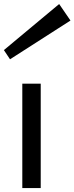

<svg xmlns="http://www.w3.org/2000/svg" viewBox="-51 -957 379 977"><path d="M62.5 -531.2H156.2V0H62.5ZM-31.2 -702.1 250 -936.5 307.6 -852.5 0 -655.3Z"/></svg>

Font: Michroma+
Style: Regular
Weight: 400
Designer: beogot
Foundry: beogot
Version: Version